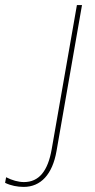

<svg xmlns="http://www.w3.org/2000/svg" viewBox="-104 -540 374 754"><path d="M-11 194C56 194 102 145 118 53L218 -520H198L99 46C84 132 49 175 -10 175C-32 175 -57 168 -80 156L-84 178C-62 189 -35 194 -11 194Z"/></svg>

Font: Fixel Display 20240404 Thin
Style: Italic
Weight: 100
Italic angle: -10°
Designer: AlfaBravo + MacPaw
Foundry: Kyrylo Tkachov, Marchela Mozhyna, Serhii Makarenko, Maria Weinstein, Zakhar Kryvoshyya
Version: Version 1.211;Glyphs 3.2 (3225)